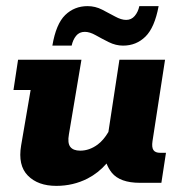

<svg xmlns="http://www.w3.org/2000/svg" viewBox="-20 -597 591 627"><path d="M164 10Q104 10 71 -23.5Q38 -57 49 -122L80 -303H24L39 -402H246L205 -158Q200 -130 209.5 -117.5Q219 -105 242 -105Q272 -105 299 -125Q318 -139 334 -166L370 -402H519L478 -136Q475 -116 481 -107Q487 -98 503 -98H522L507 0H437Q372 0 345 -33Q334 -47 328 -63Q301 -32 266 -14Q219 10 164 10ZM382 -448Q358 -448 335 -459.5Q312 -471 292.5 -482Q273 -493 257 -493Q239 -493 228.5 -480Q218 -467 214 -448H151Q163 -519 193 -548Q223 -577 266 -577Q291 -577 313.5 -565.5Q336 -554 356 -543Q376 -532 392 -532Q409 -532 420 -545Q431 -558 435 -577H498Q485 -507 455 -477.5Q425 -448 382 -448Z"/></svg>

Font: Rokkitt SemiBold ExtraBold
Style: Italic
Weight: 800
Italic angle: -9°
Version: Version 3.103